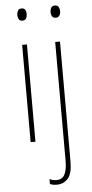

<svg xmlns="http://www.w3.org/2000/svg" viewBox="-63 -759 494 1036"><g transform="rotate(-5 184.0 -241.0)"><path d="M95 -723Q110 -723 115 -713Q120 -703 120 -691Q120 -676 114 -666.5Q108 -657 94 -657Q80 -657 74.5 -667Q69 -677 69 -690Q69 -702 74.5 -712.5Q80 -723 95 -723ZM107 -527V0H81V-527ZM249 -690Q249 -702 254.5 -712.5Q260 -723 275 -723Q290 -723 295.5 -713Q301 -703 301 -691Q301 -676 294.5 -666.5Q288 -657 274 -657Q261 -657 255 -667Q249 -677 249 -690ZM203 241Q190 241 180.5 239Q171 237 165 234V207Q181 216 203 216Q233 216 246.5 191Q260 166 260 117V-527H286V123Q286 189 262 215Q238 241 203 241Z"/></g></svg>

Font: Noto Sans Myanmar Condensed Thin
Style: Regular
Weight: 100
Width: 3
Designer: Monotype Design Team
Foundry: Monotype Imaging Inc.
Version: Version 2.107; ttfautohint (v1.8.4.7-5d5b)